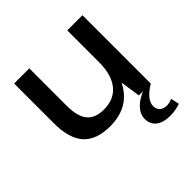

<svg xmlns="http://www.w3.org/2000/svg" viewBox="-190 -704 1073 1073"><g transform="rotate(-45 346.0 -167.5)"><path d="M192 -243Q192 -160 224 -121Q256 -82 324 -82Q405 -82 448.5 -135.5Q492 -189 492 -289L535 -359V-299Q535 -151 470 -71Q405 9 284 9Q175 9 123.5 -48.5Q72 -106 72 -226V-540H192ZM612 0H518L492 -175V-540H612ZM563 205Q509 205 478.5 182Q448 159 448 116Q448 80 477 48.5Q506 17 561 -4L612 0Q573 24 552.5 48.5Q532 73 532 100Q532 123 547.5 137Q563 151 588 151Q611 151 632 141L643 191Q626 197 605 201Q584 205 563 205Z"/></g></svg>

Font: Pathway Extreme 72pt SemiBold
Style: Regular
Weight: 600
Designer: Eduardo Rodriguez Tunni
Foundry: Eduardo Rodriguez Tunni
Version: Version 1.001;gftools[0.9.26]